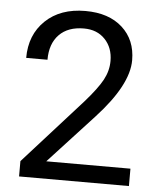

<svg xmlns="http://www.w3.org/2000/svg" viewBox="-52 -766 666 811"><g transform="rotate(5 281.0 -360.5)"><path d="M524.9 0H59.1V-64.9L305.2 -338.4Q359.9 -400.4 380.6 -439.2Q401.4 -478 401.4 -519.5Q401.4 -575.2 367.7 -610.8Q334 -646.5 277.8 -646.5Q210.4 -646.5 173.1 -608.2Q135.7 -569.8 135.7 -501.5H45.4Q45.4 -599.6 108.6 -660.2Q171.9 -720.7 277.8 -720.7Q377 -720.7 434.6 -668.7Q492.2 -616.7 492.2 -530.3Q492.2 -425.3 358.4 -280.3L168 -73.7H524.9Z"/></g></svg>

Font: Vazir
Style: Regular
Weight: 400
Designer: Saber Rastikerdar
Foundry: Saber Rastikerdar
Version: Version 30.0.0